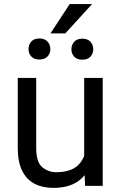

<svg xmlns="http://www.w3.org/2000/svg" viewBox="-20 -910 591 940"><path d="M392.1 -122.1V-528.3H482.9V0H396.5ZM409.2 -233.4 446.8 -234.4Q446.8 -164.1 426.8 -108.9Q406.7 -53.7 361.3 -22Q315.9 9.8 240.2 9.8Q188.5 9.8 149.4 -10.3Q110.4 -30.3 88.6 -73.7Q66.9 -117.2 66.9 -187.5V-528.3H157.2V-186.5Q157.2 -115.2 187.3 -91.1Q217.3 -66.9 254.4 -66.9Q340.3 -66.9 374.8 -115.5Q409.2 -164.1 409.2 -233.4ZM119.6 -669.4Q119.6 -691.4 133.1 -706.5Q146.5 -721.7 172.9 -721.7Q198.7 -721.7 212.6 -706.5Q226.6 -691.4 226.6 -669.4Q226.6 -648.4 212.6 -633.5Q198.7 -618.7 172.9 -618.7Q146.5 -618.7 133.1 -633.5Q119.6 -648.4 119.6 -669.4ZM329.6 -668.5Q329.6 -690.4 343.3 -705.6Q356.9 -720.7 382.8 -720.7Q409.2 -720.7 422.9 -705.6Q436.5 -690.4 436.5 -668.5Q436.5 -647.5 422.9 -632.6Q409.2 -617.7 382.8 -617.7Q356.9 -617.7 343.3 -632.6Q329.6 -647.5 329.6 -668.5ZM227.1 -746.6 321.3 -890.1H430.7L299.8 -746.6Z"/></svg>

Font: RobotoDEMO
Style: Regular
Weight: 400
Designer: Christian Robertson
Foundry: Google
Version: Version 2.136